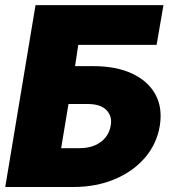

<svg xmlns="http://www.w3.org/2000/svg" viewBox="-20 -748 693 768"><path d="M1 0 122.1 -727.5H633.8L606.4 -568.4H293L280.3 -483.4H353.5Q444.8 -483.4 508.5 -453.6Q572.3 -423.8 601.6 -370.4Q630.9 -316.9 619.1 -244.1Q606.9 -171.9 559.6 -116.9Q512.2 -62 438.5 -31Q364.7 0 272.5 0ZM224.6 -155.3H297.9Q334 -155.3 360.4 -167Q386.7 -178.7 402.8 -199.2Q418.9 -219.7 422.9 -246.1Q429.7 -283.2 405.5 -307.9Q381.3 -332.5 328.1 -332H253.9Z"/></svg>

Font: Inter 16pt Black
Style: Italic
Weight: 900
Italic angle: -9.3988°
Version: Version 4.001;git-66647c0bb